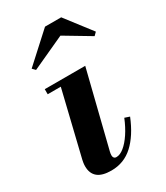

<svg xmlns="http://www.w3.org/2000/svg" viewBox="-180 -781 751 869"><g transform="rotate(-30 196.0 -347.0)"><path d="M139 10Q91 10 67.8 -9.2Q44.5 -28.5 44.5 -66Q44.5 -75.5 45.8 -84Q47 -92.5 48.5 -98.5L129.5 -433.5H61V-460H272.5L175 -68Q174 -64 173.2 -58.8Q172.5 -53.5 172.5 -49Q172.5 -41.5 176.5 -36.5Q180.5 -31.5 189 -31.5Q208 -31.5 229.2 -48.8Q250.5 -66 271 -96.8Q291.5 -127.5 308 -168L333.5 -159.5Q300.5 -78 252.8 -34Q205 10 139 10ZM70.5 -555 56 -570 203.5 -704.5H288L391.5 -570L376.5 -555L243.5 -634.5Z"/></g></svg>

Font: Bodoni Moda 9pt
Style: Bold Italic
Weight: 700
Italic angle: -13°
Designer: Owen Earl
Foundry: indestructible type
Version: Version 2.004